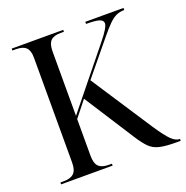

<svg xmlns="http://www.w3.org/2000/svg" viewBox="-128 -831 918 949"><g transform="rotate(-20 331.5 -357.0)"><path d="M34 0V-10H52Q88 -10 105 -26.5Q122 -43 122 -82V-635Q122 -672 105.5 -688Q89 -704 53 -704H34V-714H305V-704H287Q251 -704 235 -687.5Q219 -671 219 -632V-293L463 -595Q510 -653 510 -674Q510 -690 490 -696.5Q470 -703 421 -703V-714H622V-703Q599 -703 580.5 -695Q562 -687 541 -666.5Q520 -646 489 -608L346 -434L556 -113Q596 -53 618.5 -31.5Q641 -10 661 -10H663V0H642Q585 0 553 -7.5Q521 -15 500 -36Q479 -57 454 -96L285 -359L219 -276V-83Q219 -43 235.5 -26.5Q252 -10 289 -10H305V0Z"/></g></svg>

Font: Noto Serif Display SemiCondensed
Style: Regular
Weight: 400
Width: 4
Designer: Monotype Design Team
Foundry: Monotype Imaging Inc.
Version: Version 2.009